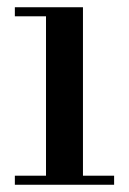

<svg xmlns="http://www.w3.org/2000/svg" viewBox="-20 -510 356 530"><path d="M107 -25V-465H21V-490H209V-25H295V0H21V-25Z"/></svg>

Font: Bailleul Roman
Style: Roman
Weight: 400
Version: Version 1